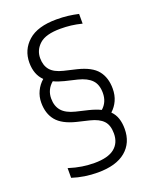

<svg xmlns="http://www.w3.org/2000/svg" viewBox="-141 -829 741 920"><g transform="rotate(-20 229.0 -369.0)"><path d="M197.5 9.5Q129.5 9.5 67.5 -10.5V-60Q104 -48.5 135.2 -43.8Q166.5 -39 198 -39Q266.5 -39 299.8 -65.5Q333 -92 333 -140.5Q333 -183 312 -205.2Q291 -227.5 246 -238.5L183 -253.5Q114.5 -270.5 85.2 -306Q56 -341.5 56 -397Q56 -428.5 68.8 -455.2Q81.5 -482 104 -501.5Q68 -536.5 68 -597Q68 -662.5 116 -705.2Q164 -748 261 -748Q291.5 -748 318.8 -744.8Q346 -741.5 372 -735.5V-686Q342 -693.5 316.5 -696.5Q291 -699.5 263 -699.5Q188.5 -699.5 156.2 -670.5Q124 -641.5 124 -600Q124 -562.5 143.5 -539.2Q163 -516 208 -505L271.5 -490Q343.5 -472.5 372.2 -436.5Q401 -400.5 401 -344.5Q401 -311 389 -284.5Q377 -258 355.5 -238.5Q373.5 -220.5 381.2 -197Q389 -173.5 389 -144Q389 -72.5 340 -31.5Q291 9.5 197.5 9.5ZM258.5 -286.5Q292.5 -278 317 -266Q349.5 -294.5 349.5 -341Q349.5 -384 327.2 -407.2Q305 -430.5 259 -442L196 -457Q165.5 -464.5 143 -475.5Q107.5 -445.5 107.5 -400Q107.5 -361.5 128.2 -337.2Q149 -313 195.5 -301.5Z"/></g></svg>

Font: Encode Sans SmCnd Lt
Style: Regular
Weight: 300
Width: 4
Designer: Multiple Designers
Foundry: Impallari Type
Version: Version 3.002; ttfautohint (v1.8.3) -l 8 -r 50 -G 200 -x 14 